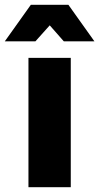

<svg xmlns="http://www.w3.org/2000/svg" viewBox="-51 -783 415 803"><path d="M344 -610H216L157 -677L97 -610H-31L78 -763H235ZM245 0H68V-541H245Z"/></svg>

Font: Argentum Novus
Style: Bold
Weight: 700
Designer: Julieta Ulanovsky (font) & Cristiano Sobral (main changes)
Foundry: Julieta Ulanovsky (font) & Cristiano Sobral (main changes)
Version: Version 3.00;November 27, 2020;FontCreator 13.0.0.2655 64-bi